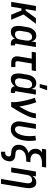

<svg xmlns="http://www.w3.org/2000/svg" viewBox="1494 -2290 1011 4040"><g transform="rotate(90 2000.0 -270.5)"><path d="M20 0 106 -520H208L172 -304H204L363 -520H482L285 -260L396 0H290L201 -216H157L122 0Z M647 8Q621 8 597.5 -1Q574 -10 559 -28.5Q544 -47 536.5 -70.5Q529 -94 527 -119Q525 -144 526.5 -170Q528 -196 532 -221L552 -341Q556 -364 562.5 -386.5Q569 -409 580 -430Q591 -451 607 -470Q623 -489 643 -502.5Q663 -516 686 -522Q709 -528 731 -528Q754 -528 776 -521.5Q798 -515 813.5 -500Q829 -485 838.5 -465.5Q848 -446 852 -424L868 -520H970L901 -103Q900 -98 900 -93.5Q900 -89 903 -86Q906 -83 910.5 -81.5Q915 -80 919 -80H936L935 8H904Q884 8 864 3.5Q844 -1 829 -12Q814 -23 804.5 -41Q795 -59 796 -80Q785 -60 768.5 -43Q752 -26 732 -14.5Q712 -3 690 2.5Q668 8 647 8ZM702 -80Q721 -80 741 -87Q761 -94 776.5 -108.5Q792 -123 800.5 -142.5Q809 -162 812 -181L832 -301Q834 -317 835 -333Q836 -349 834.5 -364Q833 -379 828 -393.5Q823 -408 813.5 -419Q804 -430 789.5 -435Q775 -440 759 -440Q739 -440 718.5 -431Q698 -422 684 -405Q670 -388 662.5 -367.5Q655 -347 652 -327L632 -207Q629 -192 628.5 -177.5Q628 -163 629.5 -149Q631 -135 636 -121.5Q641 -108 650 -98.5Q659 -89 673 -84.5Q687 -80 702 -80Z M1305 0Q1284 0 1263.5 -3.5Q1243 -7 1225 -15.5Q1207 -24 1193.5 -39Q1180 -54 1173 -72.5Q1166 -91 1165.5 -112Q1165 -133 1168 -155L1214 -432H1069L1084 -520H1476L1461 -432H1316L1270 -155Q1268 -143 1268 -131.5Q1268 -120 1271.5 -110Q1275 -100 1284 -94Q1293 -88 1305 -88H1392V0Z M1748 -600 1786 -756H1879L1824 -600ZM1647 8Q1621 8 1597.5 -1Q1574 -10 1559 -28.5Q1544 -47 1536.5 -70.5Q1529 -94 1527 -119Q1525 -144 1526.5 -170Q1528 -196 1532 -221L1552 -341Q1556 -364 1562.5 -386.5Q1569 -409 1580 -430Q1591 -451 1607 -470Q1623 -489 1643 -502.5Q1663 -516 1686 -522Q1709 -528 1731 -528Q1754 -528 1776 -521.5Q1798 -515 1813.5 -500Q1829 -485 1838.5 -465.5Q1848 -446 1852 -424L1868 -520H1970L1901 -103Q1900 -98 1900 -93.5Q1900 -89 1903 -86Q1906 -83 1910.5 -81.5Q1915 -80 1919 -80H1936L1935 8H1904Q1884 8 1864 3.5Q1844 -1 1829 -12Q1814 -23 1804.5 -41Q1795 -59 1796 -80Q1785 -60 1768.5 -43Q1752 -26 1732 -14.5Q1712 -3 1690 2.5Q1668 8 1647 8ZM1702 -80Q1721 -80 1741 -87Q1761 -94 1776.5 -108.5Q1792 -123 1800.5 -142.5Q1809 -162 1812 -181L1832 -301Q1834 -317 1835 -333Q1836 -349 1834.5 -364Q1833 -379 1828 -393.5Q1823 -408 1813.5 -419Q1804 -430 1789.5 -435Q1775 -440 1759 -440Q1739 -440 1718.5 -431Q1698 -422 1684 -405Q1670 -388 1662.5 -367.5Q1655 -347 1652 -327L1632 -207Q1629 -192 1628.5 -177.5Q1628 -163 1629.5 -149Q1631 -135 1636 -121.5Q1641 -108 1650 -98.5Q1659 -89 1673 -84.5Q1687 -80 1702 -80Z M2126 0Q2133 -44 2129.5 -87Q2126 -130 2119.5 -172Q2113 -214 2104.5 -255.5Q2096 -297 2086 -337.5Q2076 -378 2064.5 -418Q2053 -458 2038 -497L2132 -528Q2148 -485 2161 -441Q2174 -397 2185 -352.5Q2196 -308 2205.5 -262.5Q2215 -217 2221 -170Q2236 -194 2250 -218Q2264 -242 2277 -266.5Q2290 -291 2302.5 -315.5Q2315 -340 2325.5 -365.5Q2336 -391 2345.5 -416.5Q2355 -442 2359 -468L2368 -520H2470L2461 -468Q2454 -427 2438 -386Q2422 -345 2403 -306Q2384 -267 2363 -228Q2342 -189 2319.5 -151Q2297 -113 2274 -75Q2251 -37 2227 0Z M2700 8Q2671 8 2644.5 1Q2618 -6 2596.5 -21.5Q2575 -37 2561 -60Q2547 -83 2540.5 -109.5Q2534 -136 2535 -164.5Q2536 -193 2540 -221L2590 -520H2692L2640 -207Q2638 -193 2636.5 -179Q2635 -165 2636 -151Q2637 -137 2641.5 -124Q2646 -111 2654 -101Q2662 -91 2674.5 -85.5Q2687 -80 2701 -80Q2717 -80 2732.5 -86.5Q2748 -93 2760.5 -104.5Q2773 -116 2782.5 -130.5Q2792 -145 2799.5 -159.5Q2807 -174 2812.5 -189.5Q2818 -205 2822.5 -220.5Q2827 -236 2830.5 -252Q2834 -268 2837 -283Q2846 -340 2845.5 -397Q2845 -454 2836 -508L2934 -522Q2944 -461 2945.5 -397.5Q2947 -334 2936 -270Q2931 -238 2922.5 -206.5Q2914 -175 2900.5 -144.5Q2887 -114 2867.5 -85.5Q2848 -57 2822 -35Q2796 -13 2763.5 -2.5Q2731 8 2700 8Z M3173 215V127H3196Q3209 127 3222 123.5Q3235 120 3246 111Q3257 102 3263 89.5Q3269 77 3271 64Q3274 48 3269.5 33.5Q3265 19 3252.5 11Q3240 3 3224.5 1.5Q3209 0 3193.5 -0.5Q3178 -1 3163 -3Q3148 -5 3133.5 -9.5Q3119 -14 3105.5 -20.5Q3092 -27 3080.5 -35.5Q3069 -44 3060 -55Q3051 -66 3044 -79Q3037 -92 3033 -106.5Q3029 -121 3027.5 -136Q3026 -151 3027 -167Q3028 -183 3030 -198Q3034 -218 3041 -238Q3048 -258 3060.5 -275.5Q3073 -293 3089.5 -307Q3106 -321 3124.5 -332Q3143 -343 3162.5 -351Q3182 -359 3202 -364Q3178 -376 3158.5 -394Q3139 -412 3127 -435.5Q3115 -459 3112.5 -487Q3110 -515 3115 -544Q3117 -559 3122.5 -574.5Q3128 -590 3138.5 -603.5Q3149 -617 3162 -628Q3175 -639 3191 -647H3111L3125 -735H3505L3491 -647H3403Q3384 -647 3364 -645Q3344 -643 3325 -638Q3306 -633 3287 -624Q3268 -615 3252 -601.5Q3236 -588 3226.5 -569Q3217 -550 3214 -531Q3210 -512 3212.5 -493Q3215 -474 3224.5 -458.5Q3234 -443 3248.5 -432Q3263 -421 3280 -415Q3297 -409 3316.5 -406.5Q3336 -404 3356 -404H3394L3379 -316H3341Q3319 -316 3297 -314Q3275 -312 3253.5 -306.5Q3232 -301 3211 -291Q3190 -281 3172.5 -265Q3155 -249 3144 -228.5Q3133 -208 3130 -186Q3126 -165 3131 -144Q3136 -123 3150.5 -110Q3165 -97 3185.5 -92.5Q3206 -88 3227.5 -87.5Q3249 -87 3270 -84Q3291 -81 3309.5 -72.5Q3328 -64 3343 -50.5Q3358 -37 3366 -18.5Q3374 0 3375.5 21Q3377 42 3373 64Q3370 84 3362.5 104Q3355 124 3343 142.5Q3331 161 3314 175.5Q3297 190 3277 199Q3257 208 3236.5 211.5Q3216 215 3195 215Z M3746 215 3834 -313Q3836 -327 3837 -342Q3838 -357 3836.5 -371Q3835 -385 3830.5 -398Q3826 -411 3817 -421Q3808 -431 3794.5 -435.5Q3781 -440 3767 -440Q3748 -440 3728.5 -432.5Q3709 -425 3694.5 -410Q3680 -395 3672.5 -376.5Q3665 -358 3662 -339L3606 0H3504L3590 -520H3692L3679 -445Q3690 -463 3706 -479.5Q3722 -496 3740.5 -507Q3759 -518 3780 -523Q3801 -528 3821 -528Q3847 -528 3870 -519Q3893 -510 3907.5 -491Q3922 -472 3929 -448.5Q3936 -425 3938.5 -400.5Q3941 -376 3939 -350Q3937 -324 3933 -299L3848 215Z"/></g></svg>

Font: Iosevka SS18 Semibold
Style: Italic
Weight: 600
Italic angle: -9°
Monospace: yes
Designer: Belleve Invis
Foundry: Belleve Invis
Version: Version 25.1.1; ttfautohint (v1.8.4)